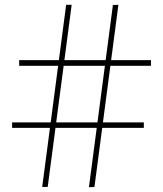

<svg xmlns="http://www.w3.org/2000/svg" viewBox="-20 -775 680 801"><path d="M351 6 451 -754 474 -755 374 5ZM30.5 -241.5V-264.5H580V-241.5ZM156 5 256 -755H279L179 5ZM60 -500.5V-524H610V-500.5Z"/></svg>

Font: BodoniModa 10 Custom
Style: Regular
Weight: 400
Designer: Owen Earl
Foundry: indestructible type
Version: Version 2.005